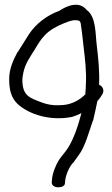

<svg xmlns="http://www.w3.org/2000/svg" viewBox="-20 -760 478 816"><path d="M19 -424C19 -377 28 -343 56 -317C105 -273 195 -245 285 -263H286C301 -268 312 -272 326 -279C313 -228 293 -168 268 -130C256 -111 240 -96 228 -76C218 -59 203 -25 201 2L200 16V17C200 26 210 36 227 36C240 36 255 32 256 19L257 7C261 -22 275 -51 290 -68H291C292 -69 314 -100 314 -100C342 -136 360 -206 375 -248H376V-249C382 -273 388 -303 394 -331C403 -340 408 -348 414 -358C425 -374 418 -393 401 -400C404 -456 397 -520 391 -569C385 -617 389 -689 348 -718C315 -759 260 -733 232 -714C179 -695 133 -659 104 -616C90 -593 70 -562 55 -538H54C38 -507 19 -470 19 -424ZM343 -359C341 -358 338 -355 334 -351C311 -331 278 -313 235 -313H234C207 -311 180 -316 159 -324C107 -344 75 -351 75 -422C75 -430 77 -439 79 -450C87 -490 107 -516 128 -550C142 -574 153 -592 171 -611C192 -633 223 -650 254 -662C270 -668 288 -676 304 -674C318 -673 320 -671 323 -661C328 -629 331 -600 335 -563C341 -512 348 -458 345 -402V-401C345 -390 344 -379 343 -368Z"/></svg>

Font: Stray Cat
Style: Bd
Weight: 700
Version: Version 1.0